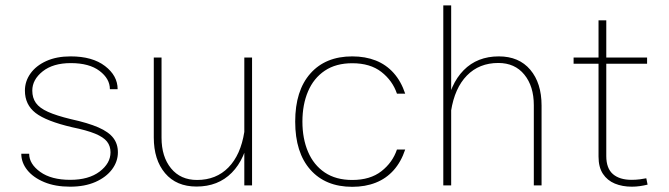

<svg xmlns="http://www.w3.org/2000/svg" viewBox="-20 -701 2530 726"><path d="M247.1 -487.8Q193.8 -487.8 155 -470.2Q116.2 -452.6 95.2 -423.1Q74.2 -393.6 74.2 -358.4Q74.2 -305.2 114.5 -273.9Q154.8 -242.7 253.4 -219.7Q308.1 -208.5 339.6 -195.6Q371.1 -182.6 384.5 -165.8Q397.9 -148.9 397.9 -125Q397.9 -83.5 356.7 -52.2Q315.4 -21 245.6 -21Q173.8 -21 132.1 -51Q90.3 -81.1 90.3 -119.6H60.5Q60.5 -86.4 83 -58.1Q105.5 -29.8 147 -12.5Q188.5 4.9 245.1 4.9Q300.3 4.9 340.8 -12.9Q381.3 -30.8 403.6 -60.5Q425.8 -90.3 425.8 -125Q425.8 -156.7 408.4 -179.4Q391.1 -202.1 352.1 -219.2Q313 -236.3 248 -250.5Q193.4 -263.7 161.4 -278.1Q129.4 -292.5 115.7 -311.8Q102.1 -331.1 102.1 -358.4Q102.1 -399.9 141.4 -431.2Q180.7 -462.4 247.6 -462.4Q317.4 -462.4 356.4 -432.9Q395.5 -403.3 395.5 -363.8H424.8Q424.8 -414.6 377.2 -451.2Q329.6 -487.8 247.1 -487.8Z M933.1 -483.4H903.8V-151.4V0H933.1ZM561.5 -181.2Q561.5 -96.7 604.2 -46.1Q647 4.4 723.1 4.4Q804.7 4.4 856.4 -47.9Q908.2 -100.1 923.3 -197.8L903.8 -202.1Q890.1 -115.2 843.8 -67.9Q797.4 -20.5 725.1 -20.5Q662.6 -20.5 626.7 -64.5Q590.8 -108.4 590.8 -180.2V-483.4H561.5Z M1312 -487.8Q1210.9 -487.8 1153.6 -423.1Q1096.2 -358.4 1096.2 -241.2Q1096.2 -124 1153.6 -59.3Q1210.9 5.4 1312 5.4Q1361.3 5.4 1400.9 -10.3Q1440.4 -25.9 1468.5 -57.4Q1496.6 -88.9 1512.2 -135.7H1481Q1464.4 -86.4 1422.1 -53.5Q1379.9 -20.5 1312 -20.5Q1250 -20.5 1208 -48.8Q1166 -77.1 1144.8 -127Q1123.5 -176.8 1123.5 -241.2Q1123.5 -305.7 1144.8 -355.5Q1166 -405.3 1208 -433.6Q1250 -461.9 1312 -461.9Q1379.9 -461.9 1422.1 -429Q1464.4 -396 1481 -346.7H1512.2Q1496.6 -393.6 1468.5 -425Q1440.4 -456.5 1400.9 -472.2Q1361.3 -487.8 1312 -487.8Z M1686 0V-680.7H1656.2V0ZM2027.8 -302.2Q2027.8 -386.7 1985.1 -437.3Q1942.4 -487.8 1866.2 -487.8Q1784.7 -487.8 1733.2 -435.5Q1681.6 -383.3 1666 -285.6L1685.5 -281.2Q1699.2 -368.2 1745.6 -415.5Q1792 -462.9 1864.3 -462.9Q1926.8 -462.9 1962.6 -418.9Q1998.5 -375 1998.5 -303.2V0H2027.8Z M2423.8 -26.9Q2415 -24.9 2399.4 -22.9Q2383.8 -21 2368.2 -21Q2322.8 -21 2297.6 -42.7Q2272.5 -64.5 2272.5 -110.8V-624H2243.2V-108.9Q2243.2 -68.8 2259.8 -43.7Q2276.4 -18.6 2304.9 -6.8Q2333.5 4.9 2369.1 4.9Q2384.8 4.9 2399.9 2.7Q2415 0.5 2428.7 -2.9ZM2148.9 -460H2426.8V-483.4H2148.9Z"/></svg>

Font: Estedad-FD VF
Style: Regular
Weight: 100
Designer: Amin Abedi
Version: Version 7.3